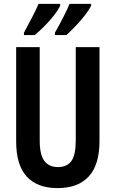

<svg xmlns="http://www.w3.org/2000/svg" viewBox="-20 -956 593 986"><path d="M491 -232Q491 -110 436 -50Q381 10 276 10Q172 10 117.5 -49Q63 -108 63 -230V-714H184V-233Q184 -161 208 -129.5Q232 -98 277 -98Q324 -98 346.5 -129Q369 -160 369 -234V-714H491ZM448 -927Q438 -906 416 -877.5Q394 -849 368 -822Q342 -795 321 -776H262V-788Q286 -830 307.5 -872.5Q329 -915 337 -936H448ZM289 -927Q279 -905 258 -878Q237 -851 210.5 -824Q184 -797 158 -776H103V-788Q127 -832 148 -873Q169 -914 178 -936H289Z"/></svg>

Font: Noto Sans Bengali ExtraCondensed SemiBold
Style: Regular
Weight: 600
Width: 2
Designer: Joana Ranito - Universal Thirst; Jelle Bosma - Monotype Design Team
Foundry: Universal Thirst ehf.
Version: Version 3.000; ttfautohint (v1.8.4.7-5d5b)